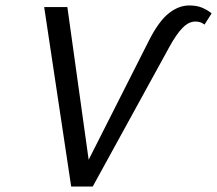

<svg xmlns="http://www.w3.org/2000/svg" viewBox="-20 -684 796 704"><path d="M241 0 142 -658H227L316 -20L266 -21L526 -535Q562 -606 598.5 -635Q635 -664 674 -664Q701 -664 720.5 -656Q740 -648 756 -635L730 -594Q720 -601 712.5 -603Q705 -605 696 -605Q672 -605 649 -581.5Q626 -558 600 -510L320 0Z"/></svg>

Font: Ysabeau Infant Medium
Style: Italic
Weight: 500
Italic angle: -12°
Designer: Christian Thalmann (Catharsis Fonts)
Version: Version 2.001;gftools[0.9.30]; featfreeze: ss01,ss02,lnum